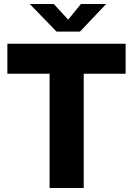

<svg xmlns="http://www.w3.org/2000/svg" viewBox="-20 -942 666 962"><path d="M17 -572.5V-723H609.5V-572.5H399.5V0H228.5V-572.5ZM263.5 -783.5 129 -922H249.5L321.5 -843.5L385.5 -922H512L380.5 -783.5Z"/></svg>

Font: Public Sans ExtraBold
Style: Regular
Weight: 800
Designer: The Public Sans Project Authors: Dan O. Williams and USWDS (Libre Franklin designed by Pablo Impallari and Rodrigo Fuenz
Version: Version 1.007